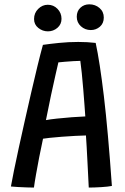

<svg xmlns="http://www.w3.org/2000/svg" viewBox="-20 -860 579 888"><path d="M137 7.5Q124 7.5 103.8 6.8Q83.5 6 63.5 5Q43.5 4 30.5 2.5Q35 -23.5 44.5 -70.5Q54 -117.5 67 -177Q80 -236.5 94.8 -302.2Q109.5 -368 124.5 -432.8Q139.5 -497.5 153.2 -554.2Q167 -611 178.5 -652.5Q209 -657 252.8 -661.5Q296.5 -666 342 -666Q384.5 -666 422.5 -661.5Q441.5 -574 460.5 -414.8Q479.5 -255.5 497.5 0Q480 3.5 447.8 5.5Q415.5 7.5 390.5 7.5Q389.5 -10.5 388 -42.5Q386.5 -74.5 384.5 -111.2Q382.5 -148 380.8 -181Q379 -214 377.5 -233.5Q357.5 -233 327.2 -231.5Q297 -230 265.5 -227.5Q234 -225 210 -222.5Q186 -220 179 -218.5Q169.5 -175.5 161.2 -132.2Q153 -89 146.5 -52.5Q140 -16 137 7.5ZM192.5 -304.5Q210.5 -308 243.2 -311.5Q276 -315 311.8 -317.8Q347.5 -320.5 374.5 -321.5Q373.5 -337 371 -371Q368.5 -405 365.2 -445.5Q362 -486 358.2 -522.2Q354.5 -558.5 351.5 -578.5Q340 -578.5 319 -577.2Q298 -576 278 -574.2Q258 -572.5 250 -571.5Q246 -554.5 236.8 -514Q227.5 -473.5 215.8 -418.8Q204 -364 192.5 -304.5ZM400 -721Q373.5 -721 354.2 -738.5Q335 -756 335 -782.5Q335 -808.5 351.8 -824.2Q368.5 -840 393 -840Q420.5 -840 440.2 -823Q460 -806 460 -779Q460 -752 442 -736.5Q424 -721 400 -721ZM201.5 -715Q177 -715 157.2 -730.8Q137.5 -746.5 137.5 -772Q137.5 -800 156.8 -819Q176 -838 201 -838Q227.5 -838 246 -819Q264.5 -800 264.5 -773Q264.5 -747.5 245.5 -731.2Q226.5 -715 201.5 -715Z"/></svg>

Font: Grandstander
Style: Regular
Weight: 400
Designer: Tyler Finck
Foundry: Etcetera Type Co
Version: Version 1.200; ttfautohint (v1.8.3)